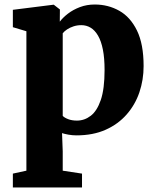

<svg xmlns="http://www.w3.org/2000/svg" viewBox="-20 -589 690 851"><path d="M37 242V180.5L97 167.5V-450.5L37 -468.5V-545.5L216 -568H218.5L245.5 -547L245 -493Q258.5 -511 281.2 -528.5Q304 -546 334.2 -557.5Q364.5 -569 400 -569Q459.5 -569 508.8 -541.2Q558 -513.5 587.2 -453.5Q616.5 -393.5 616.5 -296Q616.5 -235 597.8 -179.8Q579 -124.5 541.2 -81.5Q503.5 -38.5 448 -13.8Q392.5 11 318.5 11Q301 11 283 7.8Q265 4.5 255 1L258 81.5V167.5L343.5 180.5V242ZM321 -54.5Q354.5 -54.5 382.2 -75.8Q410 -97 426.8 -146Q443.5 -195 443.5 -278.5Q443.5 -331.5 436 -369.2Q428.5 -407 414.5 -431Q400.5 -455 381.8 -466.2Q363 -477.5 340.5 -477.5Q322 -477.5 306 -472.2Q290 -467 277.5 -458.8Q265 -450.5 258 -441.5V-75.5Q265 -67.5 281.8 -61Q298.5 -54.5 321 -54.5Z"/></svg>

Font: Merriweather 20pt Black
Style: Regular
Weight: 900
Version: Version 2.100